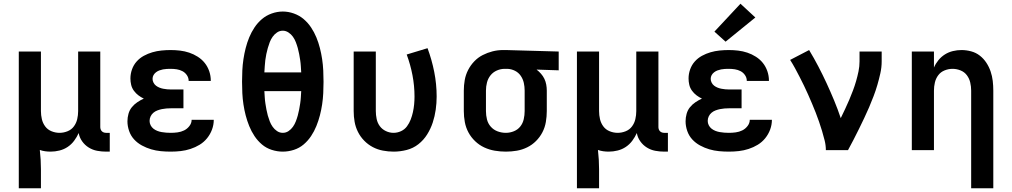

<svg xmlns="http://www.w3.org/2000/svg" viewBox="-20 -807 5440 1032"><path d="M81 205V-530H200V-210Q200 -188 205 -166.5Q210 -145 223 -127.5Q236 -110 257 -101.5Q278 -93 300 -93Q322 -93 343 -101.5Q364 -110 377 -127.5Q390 -145 395 -166.5Q400 -188 400 -210V-530H519V-124Q519 -118 521 -112Q523 -106 527.5 -101.5Q532 -97 538 -95Q544 -93 550 -93H570V8H550Q526 8 502 3.5Q478 -1 457 -14Q436 -27 421.5 -47.5Q407 -68 403 -92Q393 -70 378.5 -50.5Q364 -31 344 -17.5Q324 -4 300 2Q276 8 252 8Q237 8 222.5 6Q208 4 194 -1Q197 25 198.5 51Q200 77 200 102V205Z M898 8Q871 8 844.5 5.5Q818 3 792.5 -4.5Q767 -12 743 -25Q719 -38 701 -57.5Q683 -77 674 -103Q665 -129 665 -155Q665 -175 670.5 -195Q676 -215 688.5 -230.5Q701 -246 718 -257.5Q735 -269 753 -277Q738 -284 724 -294.5Q710 -305 699.5 -319.5Q689 -334 685 -351Q681 -368 681 -385Q681 -410 689.5 -434Q698 -458 714.5 -476.5Q731 -495 753 -507Q775 -519 799 -526Q823 -533 848 -535.5Q873 -538 897 -538Q923 -538 948 -535Q973 -532 997 -524Q1021 -516 1043 -502Q1065 -488 1080.5 -468.5Q1096 -449 1104.5 -424.5Q1113 -400 1113 -374Q1113 -374 1113 -373.5Q1113 -373 1113 -372H994Q994 -373 994 -373Q994 -373 994 -373Q994 -389 984.5 -403Q975 -417 960.5 -424.5Q946 -432 930 -434.5Q914 -437 897 -437Q887 -437 876.5 -436.5Q866 -436 856 -434Q846 -432 836.5 -428.5Q827 -425 818.5 -418.5Q810 -412 805 -403Q800 -394 800 -383Q800 -383 800 -383Q800 -383 800 -383Q800 -373 805 -363Q810 -353 818.5 -346.5Q827 -340 837 -336Q847 -332 857.5 -330Q868 -328 878.5 -327Q889 -326 900 -326H966V-225H900Q887 -225 874.5 -224Q862 -223 850 -220.5Q838 -218 826 -213.5Q814 -209 804.5 -201Q795 -193 789.5 -181.5Q784 -170 784 -157Q784 -145 789.5 -134Q795 -123 804.5 -115.5Q814 -108 825.5 -103.5Q837 -99 849 -97Q861 -95 873 -94Q885 -93 898 -93Q916 -93 934.5 -95.5Q953 -98 969.5 -106Q986 -114 998 -129.5Q1010 -145 1010 -163H1129Q1129 -136 1119.5 -110.5Q1110 -85 1093 -64Q1076 -43 1053 -29Q1030 -15 1004 -6.5Q978 2 951.5 5Q925 8 898 8Z M1500 8Q1470 8 1440.5 -1.5Q1411 -11 1388 -30.5Q1365 -50 1348 -75.5Q1331 -101 1319.5 -129.5Q1308 -158 1300.5 -187Q1293 -216 1288.5 -246Q1284 -276 1282.5 -306.5Q1281 -337 1281 -368Q1281 -398 1282.5 -428.5Q1284 -459 1288.5 -489Q1293 -519 1300.5 -548.5Q1308 -578 1319.5 -606Q1331 -634 1348 -659.5Q1365 -685 1388 -704.5Q1411 -724 1440.5 -734.5Q1470 -745 1500 -745Q1530 -745 1559.5 -734.5Q1589 -724 1612 -704.5Q1635 -685 1652 -659.5Q1669 -634 1680.5 -606Q1692 -578 1699.5 -548.5Q1707 -519 1711.5 -489Q1716 -459 1717.5 -428.5Q1719 -398 1719 -367Q1719 -337 1717.5 -306.5Q1716 -276 1711.5 -246Q1707 -216 1699.5 -187Q1692 -158 1680.5 -129.5Q1669 -101 1652 -75.5Q1635 -50 1612 -30.5Q1589 -11 1559.5 -1.5Q1530 8 1500 8ZM1401 -418H1599Q1598 -434 1597 -451Q1596 -468 1593.5 -484Q1591 -500 1588 -516.5Q1585 -533 1580.5 -549Q1576 -565 1570 -580.5Q1564 -596 1554.5 -609.5Q1545 -623 1530.5 -632.5Q1516 -642 1500 -642Q1483 -642 1469 -632.5Q1455 -623 1445.5 -609.5Q1436 -596 1430 -580.5Q1424 -565 1419.5 -549Q1415 -533 1411.5 -516.5Q1408 -500 1406 -483.5Q1404 -467 1403 -450.5Q1402 -434 1401 -418ZM1500 -93Q1517 -93 1531 -102.5Q1545 -112 1554.5 -125.5Q1564 -139 1570 -154.5Q1576 -170 1580.5 -186Q1585 -202 1588 -218.5Q1591 -235 1593.5 -251Q1596 -267 1597 -284Q1598 -301 1599 -317H1401Q1402 -301 1403 -284Q1404 -267 1406.5 -251Q1409 -235 1412 -218.5Q1415 -202 1419.5 -186Q1424 -170 1430 -154.5Q1436 -139 1445.5 -125.5Q1455 -112 1469 -102.5Q1483 -93 1500 -93Z M2096 8Q2067 8 2038 2.5Q2009 -3 1983.5 -16.5Q1958 -30 1937.5 -51Q1917 -72 1904 -98Q1891 -124 1886 -152.5Q1881 -181 1881 -210V-530H2000V-210Q2000 -189 2004.5 -167.5Q2009 -146 2021.5 -129Q2034 -112 2054 -102.5Q2074 -93 2095 -93Q2116 -93 2135.5 -102Q2155 -111 2167.5 -128Q2180 -145 2187.5 -164.5Q2195 -184 2199.5 -204.5Q2204 -225 2206 -246Q2208 -267 2208 -288Q2208 -346 2197 -403Q2186 -460 2166 -514L2278 -548Q2301 -486 2314 -420.5Q2327 -355 2327 -288Q2327 -253 2322 -217.5Q2317 -182 2306 -148.5Q2295 -115 2276 -84.5Q2257 -54 2229 -32Q2201 -10 2166 -1Q2131 8 2096 8Z M2699 8Q2669 8 2639.5 3Q2610 -2 2583 -14.5Q2556 -27 2534 -48Q2512 -69 2498 -95Q2484 -121 2478.5 -150.5Q2473 -180 2473 -210V-320Q2473 -349 2478 -377Q2483 -405 2496 -430.5Q2509 -456 2529 -477Q2549 -498 2574.5 -511Q2600 -524 2627.5 -531Q2655 -538 2684 -538Q2688 -538 2692 -538Q2696 -538 2700 -538L2983 -530V-429L2864 -433Q2877 -423 2888 -410.5Q2899 -398 2906 -383.5Q2913 -369 2916 -352.5Q2919 -336 2919 -320V-210Q2919 -181 2914 -151.5Q2909 -122 2895.5 -96Q2882 -70 2861 -49Q2840 -28 2813.5 -15Q2787 -2 2758 3Q2729 8 2699 8ZM2699 -93Q2721 -93 2742 -101.5Q2763 -110 2776.5 -127Q2790 -144 2795 -166Q2800 -188 2800 -210V-320Q2800 -341 2795.5 -361.5Q2791 -382 2779 -399.5Q2767 -417 2748 -426.5Q2729 -436 2708 -437H2700Q2698 -437 2696.5 -437Q2695 -437 2693 -437Q2671 -437 2650.5 -428Q2630 -419 2616.5 -402Q2603 -385 2597.5 -363.5Q2592 -342 2592 -320V-210Q2592 -187 2597.5 -165Q2603 -143 2618 -126Q2633 -109 2654.5 -101Q2676 -93 2699 -93Z M3081 205V-530H3200V-210Q3200 -188 3205 -166.5Q3210 -145 3223 -127.5Q3236 -110 3257 -101.5Q3278 -93 3300 -93Q3322 -93 3343 -101.5Q3364 -110 3377 -127.5Q3390 -145 3395 -166.5Q3400 -188 3400 -210V-530H3519V-124Q3519 -118 3521 -112Q3523 -106 3527.5 -101.5Q3532 -97 3538 -95Q3544 -93 3550 -93H3570V8H3550Q3526 8 3502 3.5Q3478 -1 3457 -14Q3436 -27 3421.5 -47.5Q3407 -68 3403 -92Q3393 -70 3378.5 -50.5Q3364 -31 3344 -17.5Q3324 -4 3300 2Q3276 8 3252 8Q3237 8 3222.5 6Q3208 4 3194 -1Q3197 25 3198.5 51Q3200 77 3200 102V205Z M3898 8Q3871 8 3844.5 5.5Q3818 3 3792.5 -4.5Q3767 -12 3743 -25Q3719 -38 3701 -57.5Q3683 -77 3674 -103Q3665 -129 3665 -155Q3665 -175 3670.5 -195Q3676 -215 3688.5 -230.5Q3701 -246 3718 -257.5Q3735 -269 3753 -277Q3738 -284 3724 -294.5Q3710 -305 3699.5 -319.5Q3689 -334 3685 -351Q3681 -368 3681 -385Q3681 -410 3689.5 -434Q3698 -458 3714.5 -476.5Q3731 -495 3753 -507Q3775 -519 3799 -526Q3823 -533 3848 -535.5Q3873 -538 3897 -538Q3923 -538 3948 -535Q3973 -532 3997 -524Q4021 -516 4043 -502Q4065 -488 4080.5 -468.5Q4096 -449 4104.5 -424.5Q4113 -400 4113 -374Q4113 -374 4113 -373.5Q4113 -373 4113 -372H3994Q3994 -373 3994 -373Q3994 -373 3994 -373Q3994 -389 3984.5 -403Q3975 -417 3960.5 -424.5Q3946 -432 3930 -434.5Q3914 -437 3897 -437Q3887 -437 3876.5 -436.5Q3866 -436 3856 -434Q3846 -432 3836.5 -428.5Q3827 -425 3818.5 -418.5Q3810 -412 3805 -403Q3800 -394 3800 -383Q3800 -383 3800 -383Q3800 -383 3800 -383Q3800 -373 3805 -363Q3810 -353 3818.5 -346.5Q3827 -340 3837 -336Q3847 -332 3857.5 -330Q3868 -328 3878.5 -327Q3889 -326 3900 -326H3966V-225H3900Q3887 -225 3874.5 -224Q3862 -223 3850 -220.5Q3838 -218 3826 -213.5Q3814 -209 3804.5 -201Q3795 -193 3789.5 -181.5Q3784 -170 3784 -157Q3784 -145 3789.5 -134Q3795 -123 3804.5 -115.5Q3814 -108 3825.5 -103.5Q3837 -99 3849 -97Q3861 -95 3873 -94Q3885 -93 3898 -93Q3916 -93 3934.5 -95.5Q3953 -98 3969.5 -106Q3986 -114 3998 -129.5Q4010 -145 4010 -163H4129Q4129 -136 4119.5 -110.5Q4110 -85 4093 -64Q4076 -43 4053 -29Q4030 -15 4004 -6.5Q3978 2 3951.5 5Q3925 8 3898 8ZM3880 -583 3820 -637 3960 -787 4040 -713Z M4419 0Q4419 -26 4412.5 -52Q4406 -78 4398.5 -103Q4391 -128 4382.5 -152.5Q4374 -177 4364.5 -201.5Q4355 -226 4344.5 -250.5Q4334 -275 4323.5 -299Q4313 -323 4301.5 -346.5Q4290 -370 4278 -393.5Q4266 -417 4253.5 -440Q4241 -463 4227 -485L4329 -538Q4355 -495 4378.5 -450Q4402 -405 4423 -359.5Q4444 -314 4463.5 -267Q4483 -220 4499 -172Q4511 -197 4522.5 -221Q4534 -245 4544.5 -270Q4555 -295 4564.5 -320Q4574 -345 4581.5 -371Q4589 -397 4594.5 -423.5Q4600 -450 4600 -477V-530H4719V-477Q4719 -445 4712 -413.5Q4705 -382 4696 -351Q4687 -320 4675.5 -290Q4664 -260 4651.5 -230.5Q4639 -201 4625 -172Q4611 -143 4597 -114Q4583 -85 4568 -56.5Q4553 -28 4538 0Z M5200 205V-320Q5200 -342 5195 -363.5Q5190 -385 5177 -402.5Q5164 -420 5143 -428.5Q5122 -437 5100 -437Q5078 -437 5057 -428.5Q5036 -420 5023 -402.5Q5010 -385 5005 -363.5Q5000 -342 5000 -320V0H4881V-530H5000V-444Q5009 -465 5024 -483.5Q5039 -502 5059 -514.5Q5079 -527 5102 -532.5Q5125 -538 5148 -538Q5174 -538 5200 -531Q5226 -524 5246.5 -508Q5267 -492 5281.5 -470Q5296 -448 5304.5 -423Q5313 -398 5316 -372Q5319 -346 5319 -320V205Z"/></svg>

Font: Iosevka Curly Extended
Style: Bold
Weight: 700
Width: 7
Monospace: yes
Designer: Belleve Invis
Foundry: Belleve Invis
Version: Version 11.1.0; ttfautohint (v1.8.3)